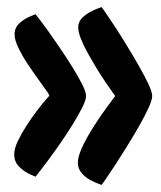

<svg xmlns="http://www.w3.org/2000/svg" viewBox="-20 -520 454 540"><path d="M266 0Q266 0 256 -3.5Q246 -7 232.5 -14.5Q219 -22 209 -34Q199 -46 199 -63Q199 -76 206.5 -95Q214 -114 226 -135Q238 -156 251.5 -176.5Q265 -197 277 -213.5Q289 -230 296.5 -240Q304 -250 304 -250Q304 -250 296.5 -260.5Q289 -271 277 -288.5Q265 -306 252 -327.5Q239 -349 227 -370.5Q215 -392 207.5 -411Q200 -430 200 -443Q200 -458 210 -468.5Q220 -479 233 -486Q246 -493 256 -496.5Q266 -500 266 -500Q266 -500 276.5 -485Q287 -470 303 -445.5Q319 -421 337 -391.5Q355 -362 371 -334Q387 -306 397.5 -283.5Q408 -261 408 -250Q408 -239 397.5 -216Q387 -193 371 -165Q355 -137 337 -108Q319 -79 303 -54.5Q287 -30 276.5 -15Q266 0 266 0ZM80 -23Q80 -23 65 -29.5Q50 -36 35 -50Q20 -64 20 -86Q20 -102 30 -123Q40 -144 54.5 -166.5Q69 -189 83.5 -208Q98 -227 108 -238.5Q118 -250 118 -250Q121 -250 112 -263Q103 -276 88 -296.5Q73 -317 57.5 -340.5Q42 -364 31.5 -386Q21 -408 21 -423Q21 -443 35.5 -455.5Q50 -468 65 -474Q80 -480 80 -480Q80 -480 90.5 -466.5Q101 -453 117 -430.5Q133 -408 151 -381.5Q169 -355 185 -329Q201 -303 211.5 -282Q222 -261 222 -250Q222 -239 211.5 -218Q201 -197 185 -171Q169 -145 151 -119Q133 -93 117 -71.5Q101 -50 90.5 -36.5Q80 -23 80 -23Z"/></svg>

Font: Yanone Kaffeesatz ExtraLight
Style: Regular
Weight: 200
Designer: Yanone (Cyrillic: Daniel Pouzeot, Huerta Tipografica, and Cyreal)
Foundry: Yanone
Version: Version 2.003